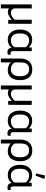

<svg xmlns="http://www.w3.org/2000/svg" viewBox="1624 -2492 1033 4320"><g transform="rotate(90 2140.0 -331.5)"><path d="M268 -60C212 -60 168 -101 168 -150V-530H78V165H168V-19C190 1 217 7 252 7C321 7 378 -39 427 -82V0H514L515 -530H424V-145C374 -93 322 -60 268 -60Z M869 10C945 10 1006 -13 1050 -78H1051C1061 -18 1088 15 1152 17C1176 17 1199 12 1210 6V-61C1200 -56 1186 -53 1176 -53C1135 -53 1130 -84 1130 -118V-530H1048L1046 -461H1044C1003 -518 937 -540 869 -540C714 -540 644 -414 644 -273V-257C644 -117 715 10 869 10ZM891 -60C773 -60 732 -148 732 -254V-280C732 -381 774 -471 887 -471C948 -471 1015 -444 1042 -385V-147C1015 -89 952 -60 891 -60Z M1296 165H1384V-64C1420 -10 1504 10 1565 10C1717 10 1783 -126 1783 -261V-278C1783 -353 1763 -416 1723 -466C1683 -517 1622 -542 1540 -542C1375 -542 1296 -426 1296 -270ZM1537 -60C1498 -60 1465 -69 1439 -88C1411 -107 1393 -127 1384 -148V-280C1384 -387 1417 -471 1537 -471C1652 -471 1694 -381 1694 -278V-257C1694 -152 1656 -60 1537 -60Z M2092 -60C2036 -60 1992 -101 1992 -150V-530H1902V165H1992V-19C2014 1 2041 7 2076 7C2145 7 2202 -39 2251 -82V0H2338L2339 -530H2248V-145C2198 -93 2146 -60 2092 -60Z M2693 10C2769 10 2830 -13 2874 -78H2875C2885 -18 2912 15 2976 17C3000 17 3023 12 3034 6V-61C3024 -56 3010 -53 3000 -53C2959 -53 2954 -84 2954 -118V-530H2872L2870 -461H2868C2827 -518 2761 -540 2693 -540C2538 -540 2468 -414 2468 -273V-257C2468 -117 2539 10 2693 10ZM2715 -60C2597 -60 2556 -148 2556 -254V-280C2556 -381 2598 -471 2711 -471C2772 -471 2839 -444 2866 -385V-147C2839 -89 2776 -60 2715 -60Z M3120 165H3208V-64C3244 -10 3328 10 3389 10C3541 10 3607 -126 3607 -261V-278C3607 -353 3587 -416 3547 -466C3507 -517 3446 -542 3364 -542C3199 -542 3120 -426 3120 -270ZM3361 -60C3322 -60 3289 -69 3263 -88C3235 -107 3217 -127 3208 -148V-280C3208 -387 3241 -471 3361 -471C3476 -471 3518 -381 3518 -278V-257C3518 -152 3480 -60 3361 -60Z M3914 10C3991 10 4050 -13 4094 -78H4096C4104 -18 4134 15 4196 17C4219 17 4243 12 4255 6V-61C4244 -56 4231 -52 4221 -52C4180 -52 4174 -84 4174 -118V-529H4092L4090 -460H4089C4049 -516 3981 -539 3914 -539C3759 -539 3689 -414 3689 -273V-257C3689 -117 3760 10 3914 10ZM3935 -59C3818 -59 3777 -150 3777 -254V-279C3777 -379 3819 -471 3932 -471C3993 -471 4059 -442 4087 -385V-146C4060 -90 3995 -59 3935 -59ZM3931 -616 4007 -815 3927 -828 3883 -629Z"/></g></svg>

Font: Cheyenne Sans
Style: Regular
Weight: 400
Designer: The Public Sans project authors (U.S. Web Design System), Libre Franklin designed by Pablo Impallari and Rodrigo Fuenzal
Foundry: The Cheyenne Sans Project Authors
Version: Version 2.007